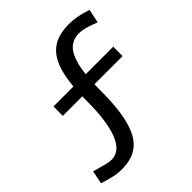

<svg xmlns="http://www.w3.org/2000/svg" viewBox="-280 -857 1013 1013"><g transform="rotate(-45 226.5 -350.0)"><path d="M-65 -80Q-17 -66 7.5 -60Q32 -54 48 -54Q75 -54 98 -70.5Q121 -87 138 -124Q155 -161 164.5 -221Q174 -281 174 -369Q174 -446 182 -504.5Q190 -563 206.5 -604Q223 -645 249 -670.5Q275 -696 311 -708Q347 -720 394 -720Q426 -720 454.5 -714.5Q483 -709 524 -696L508 -619Q471 -633 446 -640.5Q421 -648 395 -648Q356 -648 326.5 -623Q297 -598 280.5 -533Q264 -468 264 -347Q264 -268 256 -208Q248 -148 232 -104.5Q216 -61 191 -33.5Q166 -6 131 7Q96 20 51 20Q18 20 -10 13.5Q-38 7 -80 -6ZM29 -470H475V-400H29Z"/></g></svg>

Font: Moderustic
Style: Regular
Weight: 400
Designer: Tural Alisoy
Foundry: TAFT Foundry
Version: Version 2.120